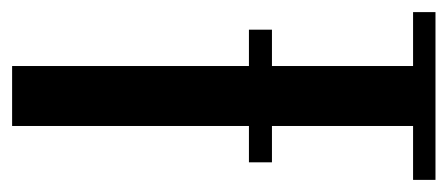

<svg xmlns="http://www.w3.org/2000/svg" viewBox="-235 -508 739 317"><g transform="rotate(90 134.5 -349.5)"><path d="M273 -662H184V-429H244V-391H184V0H85V-391H25V-429H85V-662H-4V-699H273Z"/></g></svg>

Font: Moniqa ExtBd Cond Paragraph
Style: Regular
Weight: 800
Width: 3
Designer: Rajesh Rajput
Foundry: Rajesh Rajput
Version: Version 1.000